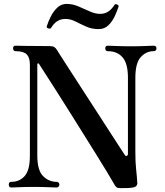

<svg xmlns="http://www.w3.org/2000/svg" viewBox="-20 -960 846 983"><path d="M626 3Q622 3 619 3Q616 3 613 3Q594 4 584 2Q574 0 566 -15Q554 -36 529 -77.5Q504 -119 470 -173.5Q436 -228 398.5 -288Q361 -348 324.5 -406Q288 -464 257 -512.5Q226 -561 205 -593.5Q184 -626 179 -634Q178 -636 174.5 -635.5Q171 -635 171 -630V-164Q171 -88 200.5 -58.5Q230 -29 270 -29Q275 -29 279.5 -25.5Q284 -22 284 -15Q284 -8 279.5 -4Q275 0 270 0Q260 0 229 -1.5Q198 -3 154 -3Q102 -3 75.5 -1.5Q49 0 38 0Q25 0 25 -15Q25 -29 38 -29Q80 -29 106.5 -59Q133 -89 133 -163V-629Q133 -665 117 -681.5Q101 -698 60 -698Q47 -698 47 -713Q47 -726 60 -726Q68 -726 113.5 -725Q159 -724 233 -724Q250 -724 258 -719Q266 -714 273 -702Q277 -695 297 -664Q317 -633 347 -586.5Q377 -540 412 -486Q447 -432 482 -378Q517 -324 546.5 -278Q576 -232 595.5 -202.5Q615 -173 618 -168Q624 -159 629.5 -162Q635 -165 635 -173V-562Q635 -635 607.5 -666.5Q580 -698 532 -698Q519 -698 519 -713Q519 -726 532 -726Q543 -726 575 -724.5Q607 -723 651 -723Q694 -723 725 -724.5Q756 -726 766 -726Q781 -726 781 -713Q781 -698 766 -698Q728 -698 700.5 -667.5Q673 -637 673 -562V-182Q673 -129 677 -92.5Q681 -56 683 -24Q684 -13 675.5 -5.5Q667 2 626 3ZM485 -811Q450 -811 421 -824Q392 -837 366.5 -850Q341 -863 316 -863Q291 -863 273 -851.5Q255 -840 240 -815Q236 -812 227.5 -814.5Q219 -817 219 -824Q227 -850 240.5 -876.5Q254 -903 274 -921.5Q294 -940 321 -940Q352 -940 382 -927Q412 -914 440 -901.5Q468 -889 493 -889Q515 -889 533 -900Q551 -911 567 -936Q570 -941 579.5 -937Q589 -933 587 -926Q580 -904 567.5 -877Q555 -850 535 -830.5Q515 -811 485 -811Z"/></svg>

Font: Zen Old Mincho Black
Style: Regular
Weight: 900
Designer: Yoshimichi Ohira
Foundry: Positype
Version: Version 1.001